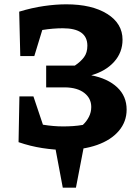

<svg xmlns="http://www.w3.org/2000/svg" viewBox="-20 -685 647 890"><path d="M66 -26 70 -238H135L179 -107Q228 -99 272 -99Q295 -99 318 -100.5Q341 -102 364 -106Q382 -123 392.5 -144Q403 -165 403 -189Q403 -229 371 -254Q339 -279 282 -280H194V-381H327Q354 -399 369.5 -420Q385 -441 385 -473Q385 -554 271 -554Q226 -554 176 -546L139 -425H74L69 -631Q128 -649 183.5 -657Q239 -665 287 -665Q406 -665 477 -620.5Q548 -576 548 -501Q548 -442 509 -398.5Q470 -355 403 -336Q480 -321 523.5 -280Q567 -239 567 -177Q567 -121 531 -78.5Q495 -36 430 -13Q365 10 278 10Q233 10 177 1.5Q121 -7 66 -26ZM271 185 231 -28H373L332 185Z"/></svg>

Font: Piazzolla SC
Style: Bold
Weight: 700
Designer: Juan Pablo del Peral
Foundry: Huerta Tipografica
Version: Version 1.330